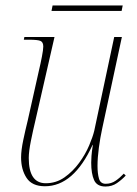

<svg xmlns="http://www.w3.org/2000/svg" viewBox="-20 -671 499 701"><path d="M365 10Q334 10 323.5 -13.5Q313 -37 313 -77Q313 -87 314 -101.5Q315 -116 319 -142H318Q249 9 144 9Q97 9 77 -21.5Q57 -52 57 -96Q57 -122 65 -160Q73 -198 81 -230L122 -413Q128 -438 133 -464Q138 -490 138 -501Q138 -517 128 -521.5Q118 -526 86 -526H67L69 -536H179L109 -230Q101 -197 93 -157.5Q85 -118 85 -94Q85 -2 147 -2Q185 -2 215.5 -23.5Q246 -45 269 -76.5Q292 -108 305.5 -140Q319 -172 324 -193L397 -536H425L353 -201Q346 -169 341 -132Q336 -95 336 -65Q336 -37 341.5 -18.5Q347 0 366 0Q386 0 402 -11Q418 -22 432 -37L439 -30Q425 -15 407 -2.5Q389 10 365 10ZM168 -631 172 -651H428L424 -631Z"/></svg>

Font: Noto Serif Display SemiCondensed Thin
Style: Italic
Weight: 100
Width: 4
Italic angle: -12°
Designer: Monotype Design Team
Foundry: Monotype Imaging Inc.
Version: Version 2.009